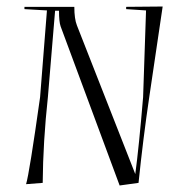

<svg xmlns="http://www.w3.org/2000/svg" viewBox="-20 -561 523 589"><path d="M111 0 60 4Q70 -29 103 -263L124 -529L55 -533V-540H208Q208 -503 216 -483L395 -27Q406 -108 419 -263L428 -529L367 -533V-540L479 -541L438 -264Q419 -136 405 0L347 8L166 -480Q161 -494 161 -528H149L127 -264Q112 -126 111 0Z"/></svg>

Font: Kleymissky
Style: Regular
Weight: 500
Italic angle: -8°
Designer: gluk
Foundry: gluk
Version: Version 0.283